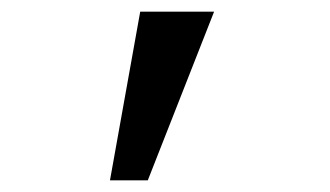

<svg xmlns="http://www.w3.org/2000/svg" viewBox="-20 -162 568 330"><path d="M221 -142H348L234 148H169Z"/></svg>

Font: PlemolJP
Style: Regular
Weight: 400
Monospace: yes
Version: v2.0.4; ttfautohint (v1.8.4.7-5d5b-dirty) -l 6 -r 45 -G 200 